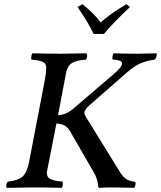

<svg xmlns="http://www.w3.org/2000/svg" viewBox="-20 -904 776 926"><path d="M252 -308.1 206.1 -74.2V-68.8Q206.1 -48.8 223.4 -40.3Q240.7 -31.7 280.8 -27.8Q284.2 -23.9 282.7 -12.5Q281.2 -1 276.9 2Q200.7 0 152.8 0H138.2Q96.2 0 12.2 2Q8.8 -3.4 10.5 -12.5Q12.2 -21.5 17.1 -27.8Q68.4 -33.7 89.4 -53Q110.4 -72.3 120.1 -122.1L196.8 -521Q203.1 -554.7 203.1 -578.1Q203.1 -596.7 187 -605.2Q170.9 -613.8 131.8 -616.2Q129.4 -624 131.3 -634Q133.3 -644 136.2 -647Q204.6 -645 259.8 -645H276.9Q318.8 -645 397 -647Q401.4 -641.1 399.9 -630.6Q398.4 -620.1 394 -616.2Q347.7 -613.3 326.4 -599.6Q305.2 -585.9 298.8 -553.2L259.8 -348.1Q300.3 -350.6 335.9 -381.8L530.8 -548.8Q568.8 -581.5 568.8 -598.1Q568.8 -614.3 522.9 -617.2Q521 -623 522.9 -633.8Q524.9 -644.5 528.8 -647Q571.8 -645 637.2 -645H651.9Q652.8 -645 734.9 -647Q737.3 -640.6 734.1 -629.9Q731 -619.1 724.1 -616.2Q687 -611.3 656.2 -597.9Q625.5 -584.5 590.8 -553.2L412.1 -397Q387.2 -375 387.2 -359.9Q387.2 -350.6 398.9 -333L559.1 -73.2Q574.2 -49.8 588.6 -40.5Q603 -31.2 631.8 -26.9Q635.3 -20.5 633.1 -11.2Q630.9 -2 627 2Q560.5 0 543.9 0H517.1Q489.3 0 460.9 2Q453.1 0.5 453.1 -5.9Q453.1 -19.5 447.3 -39.1Q441.4 -58.6 432.1 -73.2L317.9 -271Q296.4 -308.1 252 -308.1ZM481 -740.2H431.2Q411.1 -787.1 354 -870.1L377.9 -883.8Q434.6 -837.9 465.8 -795.9Q485.8 -814 508.8 -830.8Q531.7 -847.7 545.9 -856.7Q560.1 -865.7 588.9 -883.8L606.9 -870.1Q526.9 -795.4 481 -740.2Z"/></svg>

Font: Common Serif Medium
Style: Italic
Weight: 500
Italic angle: -12°
Designer: Philipp H. Poll, Khaled Hosny
Foundry: Stefan Peev, Context Ltd.
Version: Version 1.026